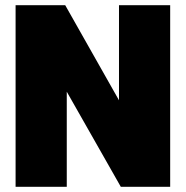

<svg xmlns="http://www.w3.org/2000/svg" viewBox="-20 -719 715 739"><path d="M40 -699H231L438 -333V-699H635V0H445L237 -366V0H40Z"/></svg>

Font: Readiness ExtraBold
Style: Regular
Weight: 800
Designer: Katatrad Team
Foundry: CadsonDemak
Version: Version 1.00;January 16, 2020;FontCreator 12.0.0.2550 64-bit